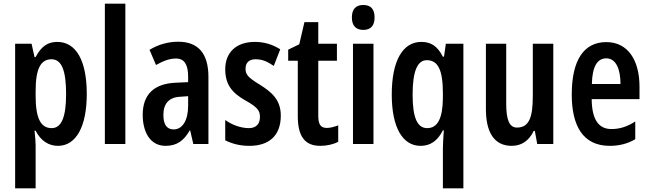

<svg xmlns="http://www.w3.org/2000/svg" viewBox="-20 -780 3518 1040"><path d="M290 -553C242 -553 205 -532 173 -471H167L151 -543H62V240H173V6C173 -9 171 -34 167 -72H173C201 -17 244 10 294 10C392 10 450 -94 450 -271C450 -454 391 -553 290 -553ZM259 -459C315 -459 338 -396 338 -270C338 -146 313 -86 260 -86C200 -86 173 -140 173 -262V-286C173 -407 200 -459 259 -459Z M659 0V-760H548V0Z M945 -554C891 -554 837 -539 790 -510L825 -428C868 -452 900 -463 934 -463C979 -463 999 -429 999 -366V-335L932 -332C816 -327 753 -270 753 -158C753 -70 790 10 877 10C938 10 976 -18 1008 -74H1010L1027 0H1109V-363C1109 -489 1055 -554 945 -554ZM958 -256 999 -259V-207C999 -128 968 -79 921 -79C885 -79 865 -103 865 -158C865 -218 895 -254 958 -256Z M1501 -154C1501 -240 1451 -281 1388 -321C1322 -361 1310 -377 1310 -408C1310 -440 1329 -459 1364 -459C1405 -459 1431 -444 1463 -423L1498 -513C1453 -541 1409 -553 1360 -553C1261 -553 1200 -497 1200 -405C1200 -322 1237 -277 1309 -236C1380 -197 1388 -177 1388 -146C1388 -108 1367 -86 1328 -86C1281 -86 1233 -106 1200 -130V-20C1238 -1 1280 10 1331 10C1436 10 1501 -44 1501 -154Z M1750 -87C1715 -87 1704 -109 1704 -153V-451H1805V-543H1704V-660H1629L1601 -540L1541 -511V-451H1593V-151C1593 -43 1630 10 1715 10C1750 10 1786 2 1812 -12V-101C1788 -92 1768 -87 1750 -87Z M1948 -753C1907 -753 1886 -730 1886 -685C1886 -641 1908 -618 1948 -618C1988 -618 2009 -641 2009 -685C2009 -729 1990 -753 1948 -753ZM2003 -543H1892V0H2003Z M2379 24V240H2490V-543H2395L2385 -473H2379C2349 -531 2314 -553 2262 -553C2162 -553 2102 -452 2102 -268C2102 -91 2160 10 2258 10C2310 10 2350 -16 2379 -74H2384C2381 -29 2379 2 2379 24ZM2294 -86C2240 -86 2215 -143 2215 -267C2215 -392 2240 -454 2292 -454C2353 -454 2379 -400 2379 -274V-249C2378 -140 2351 -86 2294 -86Z M2977 -543H2866V-261C2866 -148 2848 -89 2780 -89C2739 -89 2722 -131 2722 -218V-543H2612V-189C2612 -66 2655 10 2752 10C2805 10 2846 -18 2871 -71H2877L2890 0H2977Z M3264 -552C3141 -552 3077 -452 3077 -268C3077 -102 3135 10 3283 10C3333 10 3379 -1 3421 -26V-122C3376 -93 3336 -81 3292 -81C3222 -81 3186 -133 3185 -243H3444V-310C3444 -453 3382 -552 3264 -552ZM3264 -464C3316 -464 3341 -407 3341 -325H3186C3188 -424 3218 -464 3264 -464Z"/></svg>

Font: Noto Sans Gurmukhi UI ExtraCondensed SemiBold
Style: Regular
Weight: 600
Width: 2
Designer: Jelle Bosma - Monotype Design Team
Foundry: Monotype Imaging Inc.
Version: Version 2.004